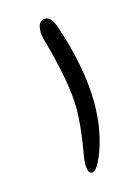

<svg xmlns="http://www.w3.org/2000/svg" viewBox="-83 -529 405 578"><g transform="rotate(-15 119.5 -240.0)"><path d="M161.6 -34.7Q146 2 131.8 2Q118.7 2 118.7 -27.8Q118.7 -33.2 119.4 -39.1Q120.1 -44.9 121.1 -51.8Q128.9 -96.2 132.8 -132.1Q136.7 -168 136.7 -196.8Q136.7 -277.3 95.7 -421.9Q91.8 -436 91.8 -446.3Q91.8 -482.4 114.7 -482.4Q133.8 -482.4 145.5 -449.2Q191.9 -313 192.9 -201.2Q192.9 -106.4 161.6 -34.7Z"/></g></svg>

Font: DimaLove
Style: regular
Weight: 400
Designer: R.Balvardi
Foundry: Dima Software Group
Version: Version 1.00;May 4, 2019;FontCreator 11.5.0.2427 64-bit